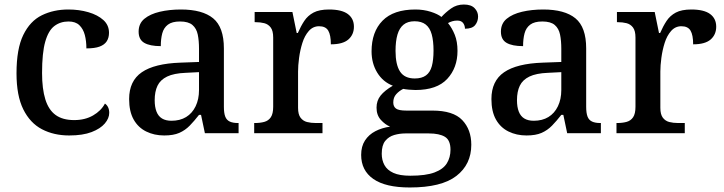

<svg xmlns="http://www.w3.org/2000/svg" viewBox="-20 -589 3202 849"><path d="M286 10Q218 10 165.5 -17.5Q113 -45 83 -105.5Q53 -166 53 -265Q53 -373 83 -434.5Q113 -496 165 -521.5Q217 -547 282 -547Q330 -547 371 -535Q412 -523 437 -500.5Q462 -478 462 -444Q462 -422 452 -406.5Q442 -391 420.5 -383Q399 -375 362 -375Q362 -408 355 -434.5Q348 -461 331 -477.5Q314 -494 283 -494Q247 -494 220.5 -474Q194 -454 180 -404.5Q166 -355 166 -266Q166 -196 180.5 -149.5Q195 -103 226 -80.5Q257 -58 308 -58Q356 -58 391.5 -78.5Q427 -99 444 -131Q453 -125 458 -114.5Q463 -104 463 -90Q463 -66 443.5 -43Q424 -20 385 -5Q346 10 286 10Z M706 10Q662 10 626.5 -7.5Q591 -25 571 -60.5Q551 -96 551 -151Q551 -231 607 -269.5Q663 -308 778 -312L860 -315V-373Q860 -409 854.5 -436Q849 -463 831 -478.5Q813 -494 776 -494Q741 -494 722.5 -480Q704 -466 697.5 -441.5Q691 -417 691 -385Q643 -385 618 -399.5Q593 -414 593 -449Q593 -485 618.5 -506Q644 -527 686.5 -537Q729 -547 780 -547Q875 -547 922.5 -508Q970 -469 970 -375V-117Q970 -89 976 -73.5Q982 -58 996 -51.5Q1010 -45 1032 -45H1035V0H886L869 -81H860Q839 -54 819 -33.5Q799 -13 773 -1.5Q747 10 706 10ZM738 -55Q776 -55 803 -71.5Q830 -88 845 -119Q860 -150 860 -191V-270L801 -267Q749 -265 719 -250.5Q689 -236 676.5 -210Q664 -184 664 -146Q664 -116 672 -95.5Q680 -75 696.5 -65Q713 -55 738 -55Z M1104 0V-45H1107Q1130 -45 1148.5 -50Q1167 -55 1177.5 -70.5Q1188 -86 1188 -117V-423Q1188 -453 1177 -467.5Q1166 -482 1148.5 -486.5Q1131 -491 1109 -491H1106V-536H1273L1292 -443H1297Q1310 -473 1325.5 -496.5Q1341 -520 1366.5 -533.5Q1392 -547 1435 -547Q1491 -547 1518 -527Q1545 -507 1545 -471Q1545 -436 1520.5 -414.5Q1496 -393 1443 -393Q1443 -434 1431.5 -453.5Q1420 -473 1391 -473Q1364 -473 1345.5 -452Q1327 -431 1317 -399Q1307 -367 1302.5 -333Q1298 -299 1298 -273V-112Q1298 -83 1309 -68.5Q1320 -54 1337.5 -49.5Q1355 -45 1377 -45H1406V0Z M1792 240Q1685 240 1631 202.5Q1577 165 1577 96Q1577 58 1594 32Q1611 6 1640 -9Q1669 -24 1705 -29Q1683 -38 1664 -59Q1645 -80 1645 -113Q1645 -144 1663 -166.5Q1681 -189 1717 -210Q1673 -227 1648 -268Q1623 -309 1623 -362Q1623 -448 1671.5 -497.5Q1720 -547 1817 -547Q1853 -547 1884.5 -537Q1916 -527 1932 -514Q1950 -534 1974.5 -551.5Q1999 -569 2031 -569Q2063 -569 2078.5 -553Q2094 -537 2094 -516Q2094 -494 2081 -478Q2068 -462 2036 -462Q2036 -476 2028 -487Q2020 -498 2002 -498Q1990 -498 1980 -495Q1970 -492 1961 -487Q1979 -465 1991 -435Q2003 -405 2003 -364Q2003 -289 1957.5 -240Q1912 -191 1817 -191Q1805 -191 1788.5 -192.5Q1772 -194 1763 -196Q1745 -187 1732 -172.5Q1719 -158 1719 -136Q1719 -118 1731 -109Q1743 -100 1777 -100H1892Q1984 -100 2024 -58Q2064 -16 2064 51Q2064 138 1998 189Q1932 240 1792 240ZM1794 188Q1863 188 1901.5 173.5Q1940 159 1956 133Q1972 107 1972 73Q1972 31 1947.5 16Q1923 1 1876 1H1773Q1747 1 1723 8Q1699 15 1683.5 34Q1668 53 1668 91Q1668 119 1680 141Q1692 163 1719.5 175.5Q1747 188 1794 188ZM1814 -242Q1845 -242 1863.5 -255.5Q1882 -269 1889.5 -296.5Q1897 -324 1897 -365Q1897 -408 1889 -437Q1881 -466 1862.5 -480.5Q1844 -495 1813 -495Q1783 -495 1764.5 -480Q1746 -465 1737.5 -436Q1729 -407 1729 -364Q1729 -303 1749 -272.5Q1769 -242 1814 -242Z M2308 10Q2264 10 2228.5 -7.5Q2193 -25 2173 -60.5Q2153 -96 2153 -151Q2153 -231 2209 -269.5Q2265 -308 2380 -312L2462 -315V-373Q2462 -409 2456.5 -436Q2451 -463 2433 -478.5Q2415 -494 2378 -494Q2343 -494 2324.5 -480Q2306 -466 2299.5 -441.5Q2293 -417 2293 -385Q2245 -385 2220 -399.5Q2195 -414 2195 -449Q2195 -485 2220.5 -506Q2246 -527 2288.5 -537Q2331 -547 2382 -547Q2477 -547 2524.5 -508Q2572 -469 2572 -375V-117Q2572 -89 2578 -73.5Q2584 -58 2598 -51.5Q2612 -45 2634 -45H2637V0H2488L2471 -81H2462Q2441 -54 2421 -33.5Q2401 -13 2375 -1.5Q2349 10 2308 10ZM2340 -55Q2378 -55 2405 -71.5Q2432 -88 2447 -119Q2462 -150 2462 -191V-270L2403 -267Q2351 -265 2321 -250.5Q2291 -236 2278.5 -210Q2266 -184 2266 -146Q2266 -116 2274 -95.5Q2282 -75 2298.5 -65Q2315 -55 2340 -55Z M2706 0V-45H2709Q2732 -45 2750.5 -50Q2769 -55 2779.5 -70.5Q2790 -86 2790 -117V-423Q2790 -453 2779 -467.5Q2768 -482 2750.5 -486.5Q2733 -491 2711 -491H2708V-536H2875L2894 -443H2899Q2912 -473 2927.5 -496.5Q2943 -520 2968.5 -533.5Q2994 -547 3037 -547Q3093 -547 3120 -527Q3147 -507 3147 -471Q3147 -436 3122.5 -414.5Q3098 -393 3045 -393Q3045 -434 3033.5 -453.5Q3022 -473 2993 -473Q2966 -473 2947.5 -452Q2929 -431 2919 -399Q2909 -367 2904.5 -333Q2900 -299 2900 -273V-112Q2900 -83 2911 -68.5Q2922 -54 2939.5 -49.5Q2957 -45 2979 -45H3008V0Z"/></svg>

Font: Noto Serif Gujarati Medium
Style: Regular
Weight: 500
Version: Version 2.102